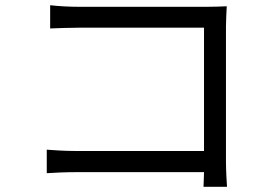

<svg xmlns="http://www.w3.org/2000/svg" viewBox="-20 -706 1040 735"><path d="M849 9C848 -7 845 -52 845 -88V-604C845 -628 847 -659 848 -682C828 -681 798 -680 774 -680H281C249 -680 205 -682 172 -686V-597C196 -598 245 -600 282 -600H761V-128H270C228 -128 185 -131 159 -133V-43C186 -45 231 -47 272 -47H761C760 -23 760 -2 759 9Z"/></svg>

Font: Noto Sans CJK TC Regular
Style: Regular
Weight: 400
Designer: Ryoko NISHIZUKA (kana & ideographs); Paul D. Hunt (Latin, Greek & Cyrillic); Wenlong ZHANG (bopomofo); Sandoll Communica
Foundry: Adobe Systems Incorporated
Version: Version 1.001;PS 1.001;hotconv 1.0.78;makeotf.lib2.5.61930